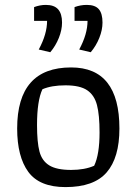

<svg xmlns="http://www.w3.org/2000/svg" viewBox="-20 -755 557 783"><path d="M138 -553Q172 -616 172 -670H119V-726Q143 -735 167 -735Q201 -735 217 -717Q233 -699 233 -663Q233 -633 220 -600.5Q207 -568 185 -542ZM303 -553Q337 -616 337 -670H284V-726Q308 -735 334 -735Q368 -735 383 -717.5Q398 -700 398 -663Q398 -633 385 -600.5Q372 -568 350 -542ZM50 -231Q50 -480 270 -480Q467 -480 467 -231Q467 -112 415 -52Q363 8 247 8Q141 8 95.5 -54Q50 -116 50 -231ZM364 -79Q386 -125 386 -215Q386 -286 375.5 -326.5Q365 -367 335.5 -387Q306 -407 247 -407Q190 -407 153 -391Q131 -344 131 -245Q131 -175 141 -137Q151 -99 181 -80.5Q211 -62 270 -62Q325 -62 364 -79Z"/></svg>

Font: Athiti Medium
Style: Regular
Weight: 500
Designer: CadsonDemak Team
Foundry: CadsonDemak
Version: Version 1.032